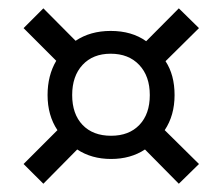

<svg xmlns="http://www.w3.org/2000/svg" viewBox="-20 -509 538 465"><path d="M334 -409.2 413.1 -488.8 461.9 -440.9 380.9 -360.8Q402.8 -327.6 402.8 -278.8Q402.8 -229.5 378.9 -193.8L461.9 -111.8L413.1 -64L331.1 -147Q296.4 -124 249 -124Q201.7 -124 167 -147L85 -64L37.1 -111.8L119.1 -193.8Q95.2 -229.5 95.2 -278.8Q95.2 -326.2 116.2 -361.8L37.1 -440.9L85 -488.8L163.1 -410.2Q198.7 -434.1 248 -434.1Q299.3 -434.1 334 -409.2ZM249 -180.2Q292.5 -180.2 317.6 -206.5Q342.8 -232.9 342.8 -278.8Q342.8 -324.7 317.1 -351.8Q291.5 -378.9 248 -378.9Q205.1 -378.9 179.9 -351.8Q154.8 -324.7 154.8 -278.8Q154.8 -232.9 179.9 -206.5Q205.1 -180.2 249 -180.2Z"/></svg>

Font: Overused Grotesk
Style: Regular
Weight: 400
Version: Version 0.002